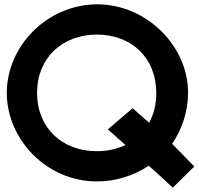

<svg xmlns="http://www.w3.org/2000/svg" viewBox="-20 -790 920 889"><path d="M11.5 -360C11.5 -576 197.5 -769 429.8 -770C661 -770 851.8 -574 850.8 -360C850.8 -274.7 823.1 -192.3 777 -124.1L830.8 -69L879.8 -19L779.8 79L726.5 29L668.8 -22.4C599.1 23.1 516.1 50.4 428.7 50C195.2 50 11.5 -145 11.5 -360ZM151.5 -360C151.5 -199 267.7 -89 428.7 -90C477.6 -90 522.4 -100 560.9 -118.5L535.6 -141L479.3 -191L594.3 -289L650.6 -239L670.4 -221.4C692 -260.7 703.9 -307.5 703.5 -360C703.5 -521 590.8 -629 429.8 -630C267.7 -630 151.5 -521 151.5 -360Z"/></svg>

Font: Nordica Plus
Style: NordicaClassicRgExt
Weight: 500
Version: Version 1.01